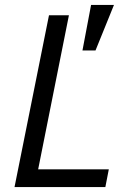

<svg xmlns="http://www.w3.org/2000/svg" viewBox="-20 -760 529 780"><path d="M443 -740H350L315 -555H368ZM408 0 422 -72H135L260 -698H179L39 0Z"/></svg>

Font: LVC Sans
Style: Italic
Weight: 400
Italic angle: -11.31°
Designer: Mike Abbink, Paul van der Laan, Pieter van Rosmalen
Foundry: Bold Monday
Version: Version 3.0